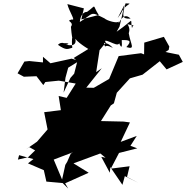

<svg xmlns="http://www.w3.org/2000/svg" viewBox="-20 -994 1092 1126"><path d="M969 -701 973 -721 941 -778 826 -744 825 -675 807 -682 676 -665C657 -620 639 -576 620 -531L530 -479L486 -480L577 -594L544 -571L564 -700L601 -745L580 -775L499 -742L510 -714L412 -654L434 -636L415 -562L393 -537L353 -451L364 -538L380 -597L445 -637L400 -650L276 -623L232 -661V-628L152 -636L123 -633L83 -564L120 -544L194 -547L234 -495L246 -513L325 -521L424 -504L371 -420L324 -431L337 -348L239 -336L259 -235L197 -163L132 -118L152 -131L186 -112L145 -72L85 -58L92 -84L176 -61L144 -36L237 4L252 71L353 80L295 -58L408 -101L395 -93L374 -45L363 -27L341 73L380 112L362 81L500 19L411 -36L568 -94L599 -69L574 -74L624 19L627 -14L698 90L712 39L791 78L725 44L740 -19L630 -5L678 -97L785 -124L745 -139L782 -197L688 -162L742 -276L705 -281L572 -284L630 -376L648 -388L665 -450L756 -550L723 -529L816 -556L917 -635L957 -587L1052 -631L1029 -673L950 -689ZM689 -914C713 -975 772 -973 716 -974C697 -899 693 -882 746 -885C695 -934 676 -835 675 -868C669 -855 608 -872 593 -886C505 -930 534 -918 448 -865C456 -954 529 -915 486 -921C552 -967 517 -971 559 -906L457 -880L472 -945L375 -970C385 -927 426 -870 402 -880C359 -870 418 -868 396 -837C400 -791 405 -739 409 -806C409 -801 397 -767 404 -714C377 -707 370 -696 320 -731C345 -759 381 -726 337 -740C394 -744 386 -733 366 -733C417 -718 436 -741 415 -785C409 -763 477 -719 504 -703C495 -688 521 -767 498 -701C558 -734 592 -768 642 -713C588 -742 602 -706 592 -731C576 -794 667 -710 679 -740C693 -708 697 -715 694 -759C741 -760 755 -755 721 -718C777 -701 746 -732 735 -800C735 -800 747 -823 728 -852C783 -837 761 -858 754 -829C741 -891 777 -886 664 -808L681 -838L710 -966L670 -888Z"/></svg>

Font: Hussar Lance
Style: ExBdObl
Weight: 700
Foundry: Cannot Into Space Fonts, PlusOne Fonts
Version: Version 2.270